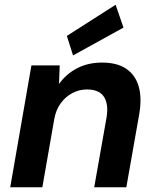

<svg xmlns="http://www.w3.org/2000/svg" viewBox="-20 -787 661 807"><path d="M23 0 112 -512H231L228 -434Q258 -476 304 -500Q350 -524 409 -524Q472 -524 510.5 -498Q549 -472 563 -423.5Q577 -375 565 -306L511 0H376L428 -294Q437 -349 417 -380Q397 -411 345 -411Q313 -411 284.5 -396Q256 -381 235.5 -353.5Q215 -326 208 -286L158 0ZM287 -554 261 -636 466 -767 499 -671Z"/></svg>

Font: DM Sans 12pt
Style: Bold Italic
Weight: 700
Italic angle: -10°
Version: Version 4.004;gftools[0.9.30]